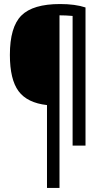

<svg xmlns="http://www.w3.org/2000/svg" viewBox="-20 -722 519 952"><path d="M278 -702Q353 -702 404 -685V0H340V-643Q306 -646 275 -646V210H213V-201Q115 -212 72 -270Q29 -328 29 -450Q29 -588 86 -645Q143 -702 278 -702Z"/></svg>

Font: exo2condensed_r
Style: Regular
Weight: 400
Width: 3
Designer: Natanael Gama
Version: Version 1.001;PS 001.001;hotconv 1.0.70;makeotf.lib2.5.58329